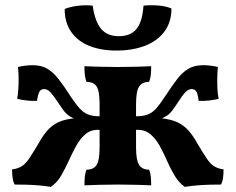

<svg xmlns="http://www.w3.org/2000/svg" viewBox="-20 -719 918 748"><path d="M700 9Q677 -7 660.5 -34.5Q644 -62 630.5 -93Q617 -124 601.5 -152Q586 -180 564 -197.5Q542 -215 510 -213V-266Q539 -266 557 -273.5Q575 -281 589.5 -297.5Q604 -314 622 -342Q649 -383 670 -410.5Q691 -438 714.5 -451.5Q738 -465 771 -465Q787 -465 802 -463Q817 -461 829 -458Q827 -441 826.5 -418.5Q826 -396 827 -373.5Q828 -351 832 -334Q816 -330 795 -327.5Q774 -325 754 -326Q750 -357 743.5 -364.5Q737 -372 727 -372Q714 -372 702 -359.5Q690 -347 675 -323Q662 -303 652 -289.5Q642 -276 629 -267.5Q616 -259 595 -251L584 -260Q628 -258 656.5 -248.5Q685 -239 706.5 -218.5Q728 -198 749 -160Q771 -123 785 -102Q799 -81 814 -71.5Q829 -62 851 -59Q851 -43 849 -27Q847 -11 841 0Q825 0 801 0.5Q777 1 751 3Q725 5 700 9ZM178 9Q154 5 128 3Q102 1 78 0.5Q54 0 37 0Q31 -11 29 -27Q27 -43 27 -59Q50 -62 65 -71.5Q80 -81 94 -102Q108 -123 130 -160Q151 -198 172 -218.5Q193 -239 221.5 -248.5Q250 -258 295 -260L284 -251Q262 -259 249.5 -267.5Q237 -276 227 -289.5Q217 -303 204 -323Q188 -347 176.5 -359.5Q165 -372 151 -372Q142 -372 135.5 -364.5Q129 -357 124 -326Q105 -325 84 -327.5Q63 -330 47 -334Q50 -351 51.5 -373.5Q53 -396 52.5 -418.5Q52 -441 50 -458Q62 -461 77 -463Q92 -465 107 -465Q141 -465 164 -451.5Q187 -438 208.5 -410.5Q230 -383 256 -342Q275 -314 289.5 -297.5Q304 -281 322 -273.5Q340 -266 368 -266V-213Q336 -215 314.5 -197.5Q293 -180 277.5 -152Q262 -124 248 -93Q234 -62 218 -34.5Q202 -7 178 9ZM309 3Q309 -17 310.5 -31.5Q312 -46 317 -58Q345 -58 356.5 -76.5Q368 -95 368 -145V-313Q368 -364 356.5 -382Q345 -400 317 -400Q312 -413 310.5 -427.5Q309 -442 309 -461Q332 -460 367 -459Q402 -458 439 -458Q477 -458 512 -459Q547 -460 569 -461Q569 -442 567.5 -427.5Q566 -413 561 -400Q534 -400 522 -382Q510 -364 510 -313V-145Q510 -95 522 -76.5Q534 -58 561 -58Q566 -46 567.5 -31.5Q569 -17 569 3Q547 2 512 1Q477 0 439 0Q402 0 367 1Q332 2 309 3ZM433 -522Q374 -522 328.5 -540Q283 -558 257.5 -594.5Q232 -631 232 -684Q254 -693 283.5 -696.5Q313 -700 341 -697Q350 -635 374 -606.5Q398 -578 443 -578Q489 -578 512 -606.5Q535 -635 539 -697Q567 -700 597 -697.5Q627 -695 648 -686Q648 -633 620.5 -596Q593 -559 544.5 -540.5Q496 -522 433 -522Z"/></svg>

Font: Vollkorn
Style: Bold
Weight: 700
Designer: Friedrich Althausen
Foundry: Friedrich Althausen
Version: Version 5.000